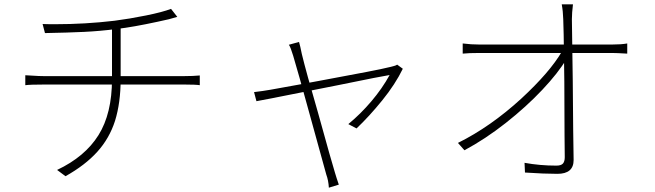

<svg xmlns="http://www.w3.org/2000/svg" viewBox="-20 -788 3030 888"><path d="M235 -676Q374 -676 509 -692Q579 -701 655.5 -716.5Q732 -732 771 -747L800 -710L761 -699L707 -687Q596 -663 520 -654Q443 -644 368.5 -640.5Q294 -637 188 -635L177 -677Q193 -676 235 -676ZM498 -422V-665L538 -672V-489V-441V-422Q538 -313 512 -229Q486 -148 430 -86Q374 -24 283 27L244 -2Q373 -63 435.5 -163Q498 -263 498 -422ZM181 -436H447H573H691H783H833Q873 -436 904 -439V-394Q885 -397 834 -397H574H448H330H236H183Q120 -397 97 -394V-440Q105 -440 132.5 -438Q160 -436 181 -436Z M1369 -571 1376 -538Q1396 -455 1451 -266Q1516 -31 1529 10L1537 36L1547 66L1501 80Q1499 46 1489 19L1412 -260Q1382 -366 1366 -426Q1338 -524 1336 -530Q1324 -570 1316 -581L1363 -594Q1365 -584 1369 -571ZM1629 -194 1591 -214Q1648 -261 1698 -320Q1748 -379 1782 -441Q1753 -437 1543 -394L1255 -337Q1257 -337 1166 -320L1155 -362Q1197 -367 1231 -373Q1250 -377 1364 -397L1456 -414Q1729 -464 1788 -479L1803 -483Q1811 -485 1817 -489L1843 -470Q1808 -398 1748 -324Q1688 -250 1629 -194Z M2625 -699 2629 -414Q2631 -142 2633 -48Q2633 16 2558 16Q2498 16 2408 10L2406 -35Q2477 -22 2553 -22Q2575 -22 2583.5 -31.5Q2592 -41 2592 -61Q2592 -122 2591 -163L2590 -410L2589 -484Q2587 -663 2585 -699Q2584 -736 2578 -768H2630Q2625 -728 2625 -699ZM2198 -582H2439H2560H2673H2763H2810Q2853 -582 2881 -587V-540Q2830 -543 2810 -543H2561H2439H2327H2241H2198Q2149 -543 2120 -540V-587Q2159 -582 2198 -582ZM2391 -332Q2523 -454 2579 -550L2599 -551L2600 -515Q2562 -451 2488 -372.5Q2414 -294 2319.5 -219.5Q2225 -145 2128 -93L2098 -127Q2249 -202 2391 -332Z"/></svg>

Font: Merged Yaku Han JP ExtraLight
Style: Regular
Weight: 250
Designer: Ryoko NISHIZUKA 西塚涼子 (kana, bopomofo & ideographs); Paul D. Hunt (Latin, Greek & Cyrillic); Sandoll Communications 산돌커뮤니
Foundry: Adobe
Version: Version 2.004